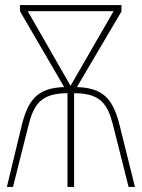

<svg xmlns="http://www.w3.org/2000/svg" viewBox="-20 -734 557 754"><path d="M457 -714H58L59 -689L232 -392C125 -389 90 -339 66 -244L7 0H31L93 -246C113 -324 142 -368 245 -368V0H271V-368C374 -368 402 -326 423 -246L485 0H510L449 -245C423 -347 384 -389 282 -392L457 -689ZM426 -690 257 -397 89 -690Z"/></svg>

Font: Noto Sans Condensed Thin
Style: Regular
Weight: 100
Width: 3
Designer: Monotype Design Team
Foundry: Monotype Imaging Inc.
Version: Version 2.013